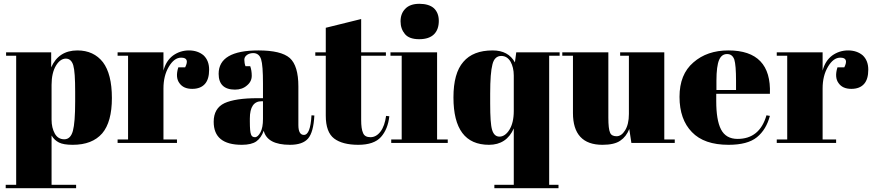

<svg xmlns="http://www.w3.org/2000/svg" viewBox="-20 -751 4587 1009"><path d="M375 -269C375 -269 375 -217 375 -217C375 -217 375 -217 375 -217C375 -144 371 -92 363 -63C355 -34 340 -19 318 -19C296 -19 279 -29 268 -49C257 -69 251 -93 251 -122C251 -122 251 -305 251 -305C251 -305 251 -305 251 -305C251 -347 259 -381 274 -406C289 -431 307 -443 326 -443C345 -443 358 -431 365 -408C372 -384 375 -338 375 -269ZM12 -476C12 -476 12 -458 12 -458C12 -458 65 -458 65 -458C65 -458 65 220 65 220C65 220 10 220 10 220C10 220 10 238 10 238C10 238 380 238 380 238C380 238 380 220 380 220C380 220 251 220 251 220C251 220 251 -39 251 -39C251 -39 251 -39 251 -39C261 -22 274 -10 290 -2C306 6 330 10 362 10C362 10 362 10 362 10C431 10 482 -10 517 -50C551 -90 568 -152 568 -236C568 -320 552 -383 521 -424C489 -465 444 -486 387 -486C387 -486 387 -486 387 -486C321 -486 275 -456 249 -397C249 -397 249 -476 249 -476C249 -476 12 -476 12 -476Z M932 -448C963 -448 970 -431 953 -397C953 -397 917 -397 917 -397C917 -397 917 -397 917 -397C906 -362 908 -334 923 -314C937 -294 959 -284 990 -284C1020 -284 1042 -293 1057 -310C1072 -327 1079 -352 1079 -385C1079 -417 1069 -442 1050 -460C1030 -477 1004 -486 973 -486C942 -486 914 -477 889 -459C864 -440 848 -414 839 -380C839 -380 839 -476 839 -476C839 -476 598 -476 598 -476C598 -476 598 -458 598 -458C598 -458 653 -458 653 -458C653 -458 653 -18 653 -18C653 -18 598 -18 598 -18C598 -18 598 0 598 0C598 0 910 0 910 0C910 0 910 -18 910 -18C910 -18 839 -18 839 -18C839 -18 839 -286 839 -286C839 -286 839 -286 839 -286C839 -330 848 -368 867 -400C886 -432 907 -448 932 -448C932 -448 932 -448 932 -448Z M1333 -235C1255 -235 1197 -226 1160 -209C1122 -191 1103 -158 1103 -111C1103 -111 1103 -111 1103 -111C1103 -30 1152 10 1251 10C1251 10 1251 10 1251 10C1284 10 1310 4 1327 -8C1344 -20 1357 -39 1366 -64C1366 -64 1366 -64 1366 -64C1378 -15 1424 10 1504 10C1504 10 1504 10 1504 10C1548 10 1580 -1 1599 -23C1618 -45 1629 -85 1632 -144C1632 -144 1617 -145 1617 -145C1617 -145 1617 -145 1617 -145C1613 -76 1600 -42 1577 -42C1577 -42 1577 -42 1577 -42C1558 -42 1548 -59 1548 -94C1548 -94 1548 -297 1548 -297C1548 -297 1548 -297 1548 -297C1548 -369 1533 -419 1503 -446C1472 -473 1417 -486 1338 -486C1338 -486 1338 -486 1338 -486C1199 -486 1129 -445 1129 -363C1129 -363 1129 -363 1129 -363C1129 -308 1158 -280 1215 -280C1215 -280 1215 -280 1215 -280C1240 -280 1261 -287 1278 -302C1295 -316 1303 -333 1303 -353C1303 -372 1300 -389 1295 -403C1295 -403 1270 -403 1270 -403C1270 -403 1270 -403 1270 -403C1266 -414 1264 -426 1264 -437C1264 -448 1269 -456 1279 -463C1288 -469 1299 -472 1311 -472C1311 -472 1311 -472 1311 -472C1331 -472 1345 -461 1352 -440C1359 -418 1362 -375 1362 -312C1362 -312 1362 -235 1362 -235C1362 -235 1333 -235 1333 -235C1333 -235 1333 -235 1333 -235ZM1293 -112C1293 -112 1293 -128 1293 -128C1293 -128 1293 -128 1293 -128C1293 -189 1314 -219 1355 -219C1355 -219 1362 -219 1362 -219C1362 -219 1362 -126 1362 -126C1362 -126 1362 -126 1362 -126C1362 -96 1358 -73 1349 -56C1340 -39 1330 -30 1320 -30C1309 -30 1302 -35 1299 -45C1295 -55 1293 -77 1293 -112Z M1692 -143C1692 -85 1707 -45 1736 -23C1765 -1 1808 10 1863 10C1918 10 1958 -4 1982 -31C2006 -58 2021 -94 2026 -140C2026 -140 2009 -142 2009 -142C2009 -142 2009 -142 2009 -142C2004 -107 1995 -80 1980 -60C1965 -40 1947 -30 1927 -30C1907 -30 1894 -37 1888 -52C1881 -67 1878 -90 1878 -121C1878 -121 1878 -458 1878 -458C1878 -458 2008 -458 2008 -458C2008 -458 2008 -476 2008 -476C2008 -476 1878 -476 1878 -476C1878 -476 1878 -651 1878 -651C1878 -651 1692 -605 1692 -605C1692 -605 1692 -476 1692 -476C1692 -476 1637 -476 1637 -476C1637 -476 1637 -458 1637 -458C1637 -458 1692 -458 1692 -458C1692 -458 1692 -143 1692 -143C1692 -143 1692 -143 1692 -143Z M2183 -545C2218 -545 2244 -554 2261 -571C2278 -588 2286 -612 2286 -641C2286 -670 2277 -692 2260 -708C2243 -723 2217 -731 2184 -731C2151 -731 2126 -722 2110 -705C2093 -688 2085 -666 2085 -639C2085 -612 2093 -590 2108 -572C2123 -554 2148 -545 2183 -545ZM2032 -458C2032 -458 2091 -458 2091 -458C2091 -458 2091 -18 2091 -18C2091 -18 2036 -18 2036 -18C2036 -18 2036 0 2036 0C2036 0 2333 0 2333 0C2333 0 2333 -18 2333 -18C2333 -18 2277 -18 2277 -18C2277 -18 2277 -476 2277 -476C2277 -476 2032 -476 2032 -476C2032 -476 2032 -458 2032 -458Z M2556 -207C2556 -207 2556 -259 2556 -259C2556 -259 2556 -259 2556 -259C2556 -332 2560 -383 2568 -413C2575 -442 2591 -457 2614 -457C2614 -457 2614 -457 2614 -457C2635 -457 2651 -447 2663 -427C2674 -407 2680 -383 2680 -354C2680 -354 2680 -168 2680 -168C2680 -168 2680 -168 2680 -168C2680 -126 2672 -93 2657 -69C2642 -45 2624 -33 2605 -33C2586 -33 2573 -45 2566 -69C2559 -92 2556 -138 2556 -207ZM2578 220C2578 220 2578 238 2578 238C2578 238 2915 238 2915 238C2915 238 2915 220 2915 220C2915 220 2866 220 2866 220C2866 220 2866 -458 2866 -458C2866 -458 2921 -458 2921 -458C2921 -458 2921 -476 2921 -476C2921 -476 2693 -476 2693 -476C2693 -476 2686 -423 2686 -423C2686 -423 2686 -423 2686 -423C2663 -465 2624 -486 2569 -486C2569 -486 2569 -486 2569 -486C2500 -486 2449 -466 2415 -426C2380 -386 2363 -324 2363 -239C2363 -239 2363 -239 2363 -239C2363 -73 2425 10 2550 10C2550 10 2550 10 2550 10C2611 10 2655 -19 2680 -76C2680 -76 2680 220 2680 220C2680 220 2578 220 2578 220Z M3526 -18C3526 -18 3471 -18 3471 -18C3471 -18 3471 -476 3471 -476C3471 -476 3239 -476 3239 -476C3239 -476 3239 -458 3239 -458C3239 -458 3285 -458 3285 -458C3285 -458 3285 -152 3285 -152C3285 -152 3285 -152 3285 -152C3285 -115 3278 -87 3265 -66C3252 -45 3237 -35 3220 -35C3203 -35 3191 -41 3186 -54C3180 -67 3177 -93 3177 -133C3177 -133 3177 -476 3177 -476C3177 -476 2935 -476 2935 -476C2935 -476 2935 -458 2935 -458C2935 -458 2991 -458 2991 -458C2991 -458 2991 -157 2991 -157C2991 -157 2991 -157 2991 -157C2991 -46 3043 10 3146 10C3146 10 3146 10 3146 10C3187 10 3219 3 3240 -12C3261 -26 3276 -46 3287 -73C3287 -73 3298 0 3298 0C3298 0 3526 0 3526 0C3526 0 3526 -18 3526 -18Z M3809 10C3809 10 3809 10 3809 10C3875 10 3925 -3 3958 -30C3991 -57 4013 -94 4026 -142C4026 -142 4008 -145 4008 -145C4008 -145 4008 -145 4008 -145C3984 -62 3933 -21 3856 -21C3856 -21 3856 -21 3856 -21C3815 -21 3786 -38 3769 -71C3752 -104 3744 -154 3744 -219C3744 -219 3744 -258 3744 -258C3744 -258 4026 -258 4026 -258C4026 -258 4026 -258 4026 -258C4032 -410 3959 -486 3808 -486C3808 -486 3808 -486 3808 -486C3733 -486 3672 -465 3624 -423C3575 -381 3551 -321 3551 -242C3551 -163 3573 -101 3616 -57C3659 -12 3723 10 3809 10ZM3745 -327C3745 -327 3745 -327 3745 -327C3745 -378 3750 -415 3759 -436C3768 -457 3782 -467 3801 -467C3820 -467 3832 -457 3839 -438C3845 -418 3848 -381 3848 -327C3848 -327 3848 -278 3848 -278C3848 -278 3745 -278 3745 -278C3745 -278 3745 -327 3745 -327Z M4396 -448C4427 -448 4434 -431 4417 -397C4417 -397 4381 -397 4381 -397C4381 -397 4381 -397 4381 -397C4370 -362 4372 -334 4387 -314C4401 -294 4423 -284 4454 -284C4484 -284 4506 -293 4521 -310C4536 -327 4543 -352 4543 -385C4543 -417 4533 -442 4514 -460C4494 -477 4468 -486 4437 -486C4406 -486 4378 -477 4353 -459C4328 -440 4312 -414 4303 -380C4303 -380 4303 -476 4303 -476C4303 -476 4062 -476 4062 -476C4062 -476 4062 -458 4062 -458C4062 -458 4117 -458 4117 -458C4117 -458 4117 -18 4117 -18C4117 -18 4062 -18 4062 -18C4062 -18 4062 0 4062 0C4062 0 4374 0 4374 0C4374 0 4374 -18 4374 -18C4374 -18 4303 -18 4303 -18C4303 -18 4303 -286 4303 -286C4303 -286 4303 -286 4303 -286C4303 -330 4312 -368 4331 -400C4350 -432 4371 -448 4396 -448C4396 -448 4396 -448 4396 -448Z"/></svg>

Font: Abril Fatface Utterance
Style: Regular
Weight: 500
Designer: Veronika Burian, Jos Scaglione
Foundry: TypeTogether
Version: ""